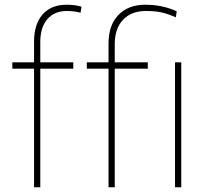

<svg xmlns="http://www.w3.org/2000/svg" viewBox="-20 -792 876 812"><path d="M262.7 -745.6Q210 -745.6 180.2 -710.9Q150.4 -676.3 150.4 -615.2V-528.3H290V-501.5H150.4V0H124V-501.5H32.2V-528.3H124V-615.2Q124 -689.9 160.2 -731Q196.3 -772 262.2 -772Q296.9 -772 324.7 -763.7L320.8 -738.3Q291.5 -745.6 262.7 -745.6ZM746.6 0H720.2V-528.3H746.6ZM439 0V-501.5H347.2V-528.3H439V-605.5Q438.5 -685.1 480.5 -728.5Q522.5 -772 594.7 -772Q667 -772 727.5 -744.1L723.6 -718.8Q691.4 -732.9 664.1 -739.3Q636.7 -745.6 597.2 -745.6Q535.6 -745.6 500.5 -708.5Q465.3 -671.4 465.3 -605.5V-528.3H605V-501.5H465.3V0Z"/></svg>

Font: Roboto-Thin
Style: Regular
Weight: 250
Designer: Google
Version: Version 1.100141; 2013; ttfautohint (v0.94.14-c901) -l 8 -r 